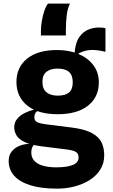

<svg xmlns="http://www.w3.org/2000/svg" viewBox="-20 -838 640 1086"><path d="M303 229Q213.5 229 152.2 210Q91 191 60 155.8Q29 120.5 29 72Q29 40.5 46.2 18.8Q63.5 -3 93 -14.2Q122.5 -25.5 159 -24.5L179.5 -27Q172.5 -21 167.5 -13.8Q162.5 -6.5 159.8 3Q157 12.5 157 24Q157 53 174.2 71.8Q191.5 90.5 223.2 99.5Q255 108.5 299 108.5Q360 108.5 392.5 94.8Q425 81 424.5 52Q424.5 30 407.8 20.5Q391 11 347 6L217.5 -10Q150.5 -18.5 116.8 -35.8Q83 -53 71.8 -74.8Q60.5 -96.5 60.5 -117.5Q60.5 -146.5 78 -166.8Q95.5 -187 121.2 -199.5Q147 -212 171.8 -217.5Q196.5 -223 211 -221.5Q197 -214.5 185.8 -205Q174.5 -195.5 174.5 -173.5Q174.5 -156.5 188 -148.2Q201.5 -140 243 -134.5L383 -117Q459.5 -107.5 499.8 -85.5Q540 -63.5 554.8 -31.5Q569.5 0.5 569.5 40Q569.5 86 547.2 121.2Q525 156.5 487 180.5Q449 204.5 401.2 216.8Q353.5 229 303 229ZM306 -192Q195 -192 134 -241.2Q73 -290.5 73 -374.5Q73 -458 134.2 -507Q195.5 -556 307 -555Q372.5 -554.5 425 -532.2Q477.5 -510 508.2 -469.2Q539 -428.5 539 -372Q539 -289 478 -240.5Q417 -192 306 -192ZM306.5 -297Q349.5 -297 370.5 -315Q391.5 -333 391.5 -372.5Q391.5 -412.5 370.2 -431.2Q349 -450 305.5 -450Q266 -450 243 -432Q220 -414 220 -375Q220 -334.5 243.2 -315.8Q266.5 -297 306.5 -297ZM414.5 -529.5 401.5 -534.5Q406 -596 428.2 -627.8Q450.5 -659.5 480.5 -671Q510.5 -682.5 538 -682.5Q548 -682.5 559.2 -681.5Q570.5 -680.5 576.5 -678V-545Q553.5 -550.5 535.8 -553Q518 -555.5 502 -555.5Q489.5 -555.5 475.2 -553.2Q461 -551 445.8 -545.2Q430.5 -539.5 414.5 -529.5ZM211.5 -637.5V-663.5Q211.5 -690 216.8 -720.2Q222 -750.5 231 -777Q240 -803.5 251.5 -817.5H375.5Q361.5 -788.5 357 -748.8Q352.5 -709 352.5 -664V-637.5Z"/></svg>

Font: Spline Sans Mono
Style: Regular
Weight: 400
Monospace: yes
Designer: Eben Sorkin, Mirko Velimirovic
Foundry: Sorkin Type
Version: Version 1.004